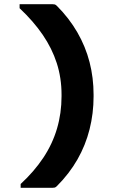

<svg xmlns="http://www.w3.org/2000/svg" viewBox="-20 -771 640 911"><path d="M250 112Q244 118 239.5 119Q235 120 230 120Q204 120 180 120Q156 120 130.5 120Q105 120 78 120V102Q142 43 185.5 -22.5Q229 -88 250.5 -161Q272 -234 272 -314V-322Q272 -401 249.5 -471Q227 -541 183 -605.5Q139 -670 73 -732V-751Q102 -751 127.5 -751Q153 -751 178.5 -751Q204 -751 230 -751Q235 -751 239.5 -750Q244 -749 250 -743Q308 -685 347 -617.5Q386 -550 405 -476Q424 -402 424 -322V-313Q424 -233 405 -157.5Q386 -82 347.5 -14.5Q309 53 250 112Z"/></svg>

Font: Recursive Monospace
Style: Bold
Weight: 700
Version: Version 1.047